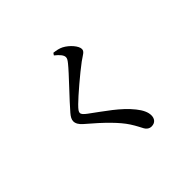

<svg xmlns="http://www.w3.org/2000/svg" viewBox="-192 -1063 1383 1383"><g transform="rotate(-45 500.0 -371.0)"><path d="M492 -793C526 -766 545 -743 545 -723C545 -710 539 -700 523 -680C481 -627 336 -479 284 -417C265 -395 255 -377 255 -358C255 -337 268 -314 293 -293C412 -192 487 -117 530 -51C557 -9 567 15 579 36C588 53 606 67 628 67C668 67 684 39 684 9C684 -23 668 -58 636 -98C566 -186 465 -251 366 -325C345 -341 331 -354 331 -368C331 -380 339 -392 367 -420C409 -462 533 -568 603 -620C643 -649 668 -657 668 -683C668 -714 625 -765 577 -790C555 -801 530 -806 503 -809Z"/></g></svg>

Font: Noto Serif SC SemiBold
Style: Regular
Weight: 600
Designer: Ryoko NISHIZUKA 西塚涼子 (kana & ideographs); Frank Grießhammer (Latin, Greek & Cyrillic); Wenlong ZHANG 张文龙 (bopomofo); San
Foundry: Adobe
Version: Version 2.001;hotconv 1.1.0;makeotfexe 2.6.0